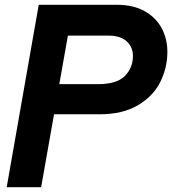

<svg xmlns="http://www.w3.org/2000/svg" viewBox="-20 -783 721 803"><path d="M8 0 142 -763H468Q538 -763 585.5 -736Q633 -709 656.5 -664.5Q680 -620 680 -566Q680 -500 650.5 -440.5Q621 -381 557 -343Q493 -305 395 -305H206L152 0ZM389 -431Q469 -431 502.5 -465.5Q536 -500 536 -549Q536 -586 510 -610Q484 -634 434 -634H264L228 -431Z"/></svg>

Font: Open Sauce Sans
Style: Bold Italic
Weight: 700
Italic angle: -10°
Designer: Alfredo Marco Pradil
Foundry: Creative Sauce Fz LLC
Version: Version 1.477